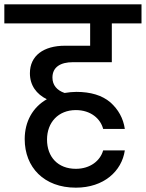

<svg xmlns="http://www.w3.org/2000/svg" viewBox="-44 -760 673 886"><path d="M372 -652V-549H256C157 -549 94 -503 94 -422C94 -366 124 -326 172 -302C107 -265 70 -199 70 -118C70 12 159 106 306 106C435 106 518 30 532 -66H432C419 -19 373 19 306 19C223 19 173 -36 173 -116C173 -195 225 -252 306 -252C375 -252 420 -212 432 -165H532C525 -214 502 -255 465 -288C427 -320 375 -336 308 -336C291 -336 273 -334 254 -331C219 -343 198 -367 198 -402C198 -451 236 -473 292 -473H472V-652H609V-740H-24V-652Z"/></svg>

Font: Poppins Medium
Style: Regular
Weight: 500
Designer: Ninad Kale (Devanagari), Jonny Pinhorn (Latin)
Foundry: Indian Type Foundry
Version: 4.004